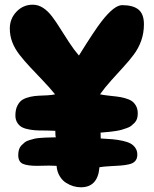

<svg xmlns="http://www.w3.org/2000/svg" viewBox="-20 -814 659 822"><path d="M22 -691.9Q22 -733.9 50.5 -763.9Q79.1 -793.9 120.1 -793.9Q143.6 -793.9 164.3 -780.5Q185.1 -767.1 203.4 -742.7Q221.7 -718.3 237.8 -692.1Q253.9 -666 275.9 -632.6Q297.9 -599.1 317.9 -576.2Q383.8 -682.6 414.6 -722.2Q468.8 -792 502.9 -792Q549.8 -792 573 -772.9Q596.2 -753.9 596.2 -710Q596.2 -672.9 584.7 -640.1Q573.2 -607.4 552 -579.3Q530.8 -551.3 508.5 -527.3Q486.3 -503.4 457.3 -470.9Q428.2 -438.5 408.2 -410.2Q421.9 -407.2 443.4 -404.8Q464.8 -402.3 480.5 -400.6Q496.1 -398.9 514.2 -394Q532.2 -389.2 543.5 -381.8Q554.7 -374.5 562.3 -360.8Q569.8 -347.2 569.8 -328.1Q569.8 -315.9 566.7 -305.9Q563.5 -295.9 556.2 -288.3Q548.8 -280.8 541.7 -275.1Q534.7 -269.5 522 -265.4Q509.3 -261.2 501 -258.5Q492.7 -255.9 477.1 -253.4Q461.4 -251 454.1 -250.2Q446.8 -249.5 430.4 -248Q414.1 -246.6 410.2 -246.1Q411.1 -246.1 411.1 -221.2Q441.4 -219.7 462.4 -217.8Q483.4 -215.8 504.9 -211.2Q526.4 -206.5 539.1 -199.5Q551.8 -192.4 559.8 -180.4Q567.9 -168.5 567.9 -151.9Q567.9 -134.8 558.8 -124.5Q549.8 -114.3 531.7 -110.4Q513.7 -106.4 495.6 -105.2Q477.5 -104 450.7 -102.5Q423.8 -101.1 405.8 -98.1Q398.9 -12.2 326.2 -12.2Q310.5 -12.2 294.4 -16.8Q278.3 -21.5 262.5 -31.5Q246.6 -41.5 235.4 -60.3Q224.1 -79.1 222.2 -104Q216.3 -104 205.6 -104.5Q194.8 -105 189.9 -105Q179.7 -105 163.1 -104.5Q146.5 -104 139.2 -104Q97.2 -104 77.6 -112.8Q58.1 -121.6 58.1 -149.9Q58.1 -163.1 61.3 -173.6Q64.5 -184.1 71.8 -191.7Q79.1 -199.2 86.2 -204.8Q93.3 -210.4 106 -214.1Q118.7 -217.8 127 -220Q135.3 -222.2 151.1 -223.4Q167 -224.6 174.3 -224.9Q181.6 -225.1 198.2 -225.6Q214.8 -226.1 219.2 -226.1Q216.8 -231 216.8 -253.9Q204.6 -254.9 182.9 -255.1Q161.1 -255.4 144.5 -255.6Q127.9 -255.9 108.4 -259Q88.9 -262.2 76.2 -268.3Q63.5 -274.4 54.7 -287.6Q45.9 -300.8 45.9 -319.8Q45.9 -345.2 54.9 -362.5Q64 -379.9 77.4 -387.7Q90.8 -395.5 110.1 -399.7Q129.4 -403.8 146.7 -404.3Q164.1 -404.8 184.1 -406Q204.1 -407.2 215.8 -410.2Q193.4 -438 161.4 -471.4Q129.4 -504.9 107.7 -528.1Q85.9 -551.3 64.7 -578.1Q43.5 -605 32.7 -633.1Q22 -661.1 22 -691.9Z"/></svg>

Font: Blue Custard
Style: Regular
Weight: 400
Version: Version 01.01